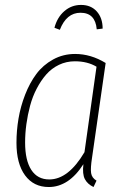

<svg xmlns="http://www.w3.org/2000/svg" viewBox="-20 -750 506 780"><path d="M223.1 -628.9 201.2 -637.2Q212.4 -679.7 241.5 -704.8Q270.5 -730 309.1 -730Q349.6 -730 373.3 -703.4Q397 -676.8 397 -633.8L373 -630.9Q367.2 -698.2 307.1 -698.2Q250 -698.2 223.1 -628.9ZM285.2 -530.8Q349.1 -530.8 409.2 -494.1L354 -109.9Q347.2 -66.9 350.1 -47.1Q353 -27.3 372.1 -16.1L359.9 9.8Q335.4 -2 324.7 -22.5Q314 -43 318.8 -83Q259.3 9.8 178.2 9.8Q116.7 9.8 81.8 -37.6Q46.9 -85 46.9 -169.9Q46.9 -219.2 55.2 -268.3Q63.5 -317.4 82 -365.2Q100.6 -413.1 127.7 -449.5Q154.8 -485.8 195.6 -508.3Q236.3 -530.8 285.2 -530.8ZM284.2 -501Q249.5 -501 219.5 -486.6Q189.5 -472.2 167.7 -447.3Q146 -422.4 129.2 -390.1Q112.3 -357.9 102.3 -320.6Q92.3 -283.2 87.2 -245.6Q82 -208 82 -170.9Q82 -98.6 107.2 -59.8Q132.3 -21 180.2 -21Q257.8 -21 323.2 -131.8L372.1 -479Q335.4 -501 284.2 -501Z"/></svg>

Font: Fira Sans Compressed UltraLight
Style: Italic
Weight: 200
Width: 3
Italic angle: -8°
Designer: Carrois Corporate & Edenspiekermann AG
Foundry: Carrois Corporate GbR & Edenspiekermann AG
Version: Version 4.203;PS 004.203;hotconv 1.0.88;makeotf.lib2.5.64775